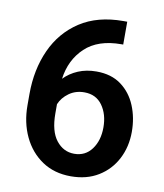

<svg xmlns="http://www.w3.org/2000/svg" viewBox="-82 -784 735 861"><g transform="rotate(10 285.5 -353.5)"><path d="M410.2 -716.8H427.7V-612.8H419.4Q313.5 -612.8 254.6 -557.4Q195.8 -502 184.1 -414.1Q210.4 -441.4 247.8 -457.3Q285.2 -473.1 331.1 -473.1Q398.9 -473.1 443.8 -439.9Q488.8 -406.7 511.2 -352.3Q533.7 -297.9 533.7 -233.9Q533.7 -165.5 504.9 -110.1Q476.1 -54.7 423.3 -22.5Q370.6 9.8 298.3 9.8Q222.7 9.8 167.5 -27.3Q112.3 -64.5 82.3 -127.9Q52.2 -191.4 52.2 -270V-321.8Q52.2 -433.1 92.8 -522.7Q133.3 -612.3 213.1 -664.6Q293 -716.8 410.2 -716.8ZM181.6 -255.9Q181.6 -174.8 214.1 -133.5Q246.6 -92.3 295.9 -92.3Q346.2 -92.3 375.5 -131.8Q404.8 -171.4 404.8 -231.4Q404.8 -291 376 -331.3Q347.2 -371.6 293.9 -371.6Q253.9 -371.6 224.1 -350.1Q194.3 -328.6 181.6 -297.9Z"/></g></svg>

Font: Vazirmatn RD UI SemiBold
Style: Regular
Weight: 600
Designer: Saber Rastikerdar
Foundry: Saber Rastikerdar
Version: Version 33.003